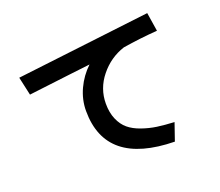

<svg xmlns="http://www.w3.org/2000/svg" viewBox="-121 -886 1242 1084"><g transform="rotate(-20 500.0 -344.5)"><path d="M53.7 -616.2 857.4 -711.9 875 -599.6Q769.5 -591.8 667 -575.2Q580.1 -546.9 521.5 -474.1Q462.9 -401.4 462.9 -310.5Q462.9 -256.8 480.5 -216.3Q498 -175.8 526.9 -151.9Q555.7 -127.9 600.1 -112.3Q644.5 -96.7 689 -90.3Q733.4 -84 792 -81.1L755.9 23.4Q343.8 16.6 343.8 -310.5Q343.8 -377.9 373 -440.9Q402.3 -503.9 452.1 -550.8Q400.4 -544.9 331.5 -536.6Q262.7 -528.3 186 -519Q109.4 -509.8 78.1 -505.9Z"/></g></svg>

Font: Gothic A1
Style: Bold
Weight: 700
Version: Version 2.50